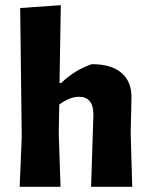

<svg xmlns="http://www.w3.org/2000/svg" viewBox="-20 -722 580 742"><path d="M335 -474Q411 -474 450.5 -439.5Q490 -405 488 -341L485 -207L491 0H332L341 -279Q341 -348 285 -348Q250 -348 209 -318L207 -207L214 0H56L64 -192L58 -691L215 -702L210 -401H216Q271 -453 335 -474Z"/></svg>

Font: Alegreya Sans SC ExtraBold
Style: Regular
Weight: 800
Designer: Juan Pablo del Peral
Foundry: Huerta Tipografica
Version: Version 2.007